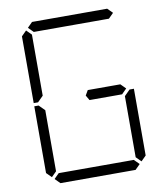

<svg xmlns="http://www.w3.org/2000/svg" viewBox="-104 -1086 1024 1173"><g transform="rotate(-10 408.0 -500.0)"><path d="M99 -924 130 -955 161 -924V-918V-875V-545L126 -510H99ZM161 -76 130 -45 99 -76V-490H126L161 -455V-125V-83ZM144 -969 175 -1000H641L672 -969L641 -938H620H439H377H196H175ZM658 -513 671 -500 640 -469H638H635H461H459H439H438L420 -500L438 -531H461H584H640ZM672 -31 641 0H175L144 -31L175 -62H196H377H439H620H641ZM717 -76 686 -45 655 -76V-83V-125V-455L690 -490H717Z"/></g></svg>

Font: DSEG14 Classic
Style: Light
Weight: 300
Designer: Keshikan(Twitter:@keshinomi_88pro)
Version: Version 0.46